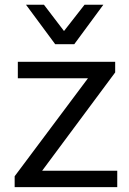

<svg xmlns="http://www.w3.org/2000/svg" viewBox="-20 -766 530 786"><path d="M40 0V-44.5L340 -445.5H53V-513H451.5V-469.5L152.5 -67H460V0ZM206 -585 86.5 -746.5H160L242 -639L326 -746.5H403L284 -585Z"/></svg>

Font: Mooli
Style: Regular
Weight: 400
Designer: Vernon Adams
Foundry: Vernon Adams
Version: Version 1.000; ttfautohint (v1.8.4.7-5d5b);gftools[0.9.33]